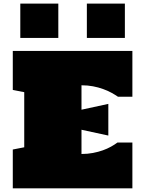

<svg xmlns="http://www.w3.org/2000/svg" viewBox="-20 -1028 769 1048"><path d="M454.1 -1008.3H661.6V-820.8H454.1ZM298.3 -1008.3V-820.8H90.8V-1008.3ZM424.8 -187.5Q458 -187.5 487.3 -193.1Q516.6 -198.7 541.3 -207.5Q565.9 -216.3 585.9 -227.5Q606 -238.8 621.1 -250H702.6V0H49.8V-211.9L112.3 -224.1V-524.9L49.8 -537.1V-750H702.6V-500H624Q608.4 -510.7 587.9 -522Q567.4 -533.2 542.2 -542.2Q517.1 -551.3 487.8 -556.9Q458.5 -562.5 424.8 -562.5V-429.2L571.3 -460.9V-288.1L424.8 -319.8Z"/></svg>

Font: Holtwood One SC
Style: Regular
Weight: 400
Version: Version 1.000